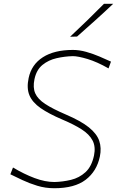

<svg xmlns="http://www.w3.org/2000/svg" viewBox="-20 -990 621 1019"><path d="M268 9Q221 9 178.2 -4Q135.5 -17 99.2 -34.2Q63 -51.5 35 -65L49 -101Q107.5 -66 163.5 -45Q219.5 -24 269 -24Q313 -25 356.8 -35.5Q400.5 -46 433.5 -76Q466.5 -106 479 -165Q488.5 -211.5 471.2 -244.5Q454 -277.5 413.2 -303.5Q372.5 -329.5 312 -355Q239 -386 195.2 -416.5Q151.5 -447 136 -484.8Q120.5 -522.5 132 -576Q147 -647.5 207.5 -686.2Q268 -725 367 -725Q401 -725 437.5 -714.8Q474 -704.5 508 -690Q542 -675.5 569 -663L556 -627Q495.5 -661.5 444.8 -676.8Q394 -692 367 -692Q323.5 -691 280.5 -681.2Q237.5 -671.5 205.5 -645.5Q173.5 -619.5 163 -570Q153.5 -525.5 167 -494.8Q180.5 -464 220.2 -438Q260 -412 330 -382Q409.5 -348 451.8 -314Q494 -280 506.8 -242.2Q519.5 -204.5 510 -159Q493.5 -81 434.8 -36Q376 9 268 9ZM352 -795Q398.5 -838.5 443.5 -882.2Q488.5 -926 532 -970H581Q534.5 -926 486.5 -882.8Q438.5 -839.5 389 -796Z"/></svg>

Font: Commissioner Flair Thin
Style: Italic
Weight: 100
Italic angle: -12°
Designer: Kostas Bartsokas
Foundry: Kostas Bartsokas
Version: Version 1.000; ttfautohint (v1.8.3)